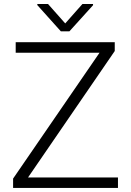

<svg xmlns="http://www.w3.org/2000/svg" viewBox="-20 -917 638 937"><path d="M116.7 -50.8H555.7V0H43.9V-45.4L465.8 -659.7H56.6V-710.9H540V-668ZM298.3 -802.7 382.3 -897.5H434.1V-891.6L318.8 -764.2H276.9L162.1 -892.1V-897.5H214.4Z"/></svg>

Font: Melbourne
Style: Light
Weight: 300
Designer: Google
Version: Version 2.000980; 2014